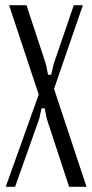

<svg xmlns="http://www.w3.org/2000/svg" viewBox="-20 -719 356 739"><path d="M157 -471 165 -431H177L186 -471L264 -699H299L188 -377L313 0H246L160 -262L152 -302H140L131 -262L38 0H2L129 -355L15 -699H82Z"/></svg>

Font: Moniqa Paragraph
Style: Regular
Weight: 400
Designer: Rajesh Rajput
Foundry: Rajesh Rajput
Version: Version 1.000